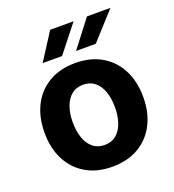

<svg xmlns="http://www.w3.org/2000/svg" viewBox="-138 -864 890 981"><g transform="rotate(-20 307.0 -373.0)"><path d="M306.6 10.5Q223.8 10.5 163.6 -24.8Q103.4 -60.1 70.9 -123.4Q38.5 -186.7 38.5 -270.7Q38.5 -355.3 70.9 -418.7Q103.4 -482.1 163.6 -517.4Q223.8 -552.7 306.6 -552.7Q389.6 -552.7 449.9 -517.4Q510.1 -482.1 542.6 -418.7Q575.2 -355.3 575.2 -270.7Q575.2 -186.7 542.6 -123.4Q510.1 -60.1 449.9 -24.8Q389.6 10.5 306.6 10.5ZM307.2 -107.4Q345.1 -107.4 370.4 -128.6Q395.7 -149.8 408.6 -187Q421.5 -224.1 421.5 -271.3Q421.5 -319.1 408.6 -356Q395.7 -392.8 370.4 -413.8Q345.1 -434.8 307.2 -434.8Q269.2 -434.8 243.6 -413.8Q218 -392.8 205.1 -356Q192.2 -319.1 192.2 -271.3Q192.2 -224.1 205.1 -187Q218 -149.8 243.6 -128.6Q269.2 -107.4 307.2 -107.4ZM332.8 -609 445.7 -755.9H573.4L440 -609ZM151.2 -609 245.5 -755.9H372.9L256.8 -609Z"/></g></svg>

Font: GitLab Sans
Style: Regular
Weight: 400
Designer: Rasmus Andersson
Foundry: Modifications by GitLab B.V., manufactured by rsms
Version: Version 4.000;git-c8fb6b7